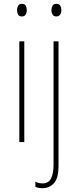

<svg xmlns="http://www.w3.org/2000/svg" viewBox="-20 -743 408 1004"><path d="M95 -723Q110 -723 115 -713Q120 -703 120 -691Q120 -676 114 -666.5Q108 -657 94 -657Q80 -657 74.5 -667Q69 -677 69 -690Q69 -702 74.5 -712.5Q80 -723 95 -723ZM107 -527V0H81V-527ZM249 -690Q249 -702 254.5 -712.5Q260 -723 275 -723Q290 -723 295.5 -713Q301 -703 301 -691Q301 -676 294.5 -666.5Q288 -657 274 -657Q261 -657 255 -667Q249 -677 249 -690ZM203 241Q190 241 180.5 239Q171 237 165 234V207Q181 216 203 216Q233 216 246.5 191Q260 166 260 117V-527H286V123Q286 189 262 215Q238 241 203 241Z"/></svg>

Font: Noto Sans Myanmar Condensed Thin
Style: Regular
Weight: 100
Width: 3
Designer: Monotype Design Team
Foundry: Monotype Imaging Inc.
Version: Version 2.107; ttfautohint (v1.8.4.7-5d5b)